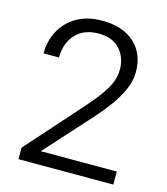

<svg xmlns="http://www.w3.org/2000/svg" viewBox="-108 -806 776 890"><g transform="rotate(15 279.5 -360.5)"><path d="M518.6 -62.5V0H63.5V-55.2L296.4 -316.9Q339.8 -365.7 364.5 -400.9Q389.2 -436 399.7 -464.8Q410.2 -493.7 410.2 -522.5Q410.2 -580.6 375 -619.6Q339.8 -658.7 273.9 -658.7Q201.2 -658.7 162.1 -615.2Q123 -571.8 123 -503.9H48.8Q48.8 -563.5 75.2 -612.8Q101.6 -662.1 151.9 -691.4Q202.1 -720.7 273.9 -720.7Q372.6 -720.7 428.7 -669.4Q484.9 -618.2 484.9 -530.8Q484.9 -488.3 465.8 -445.3Q446.8 -402.3 415.8 -360.1Q384.8 -317.9 348.1 -277.3L153.8 -62.5Z"/></g></svg>

Font: Vazirmatn RD UI Light
Style: Regular
Weight: 300
Designer: Saber Rastikerdar
Foundry: Saber Rastikerdar
Version: Version 33.003